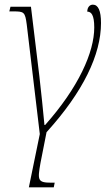

<svg xmlns="http://www.w3.org/2000/svg" viewBox="-20 -565 482 825"><path d="M104 240H211L215 220H201C141 220 141 209 154 135L180 3C338 -171 414 -331 414 -466C414 -519 402 -545 379 -545C365 -545 355 -533 355 -515C372 -515 385 -501 385 -447C385 -340 317 -189 174 -28H171C166 -80 157 -172 149 -239L113 -536H25L20 -516H37C83 -516 88 -514 95 -459L151 11Z"/></svg>

Font: Noto Serif SemiCondensed Thin
Style: Italic
Weight: 100
Width: 4
Italic angle: -12°
Designer: Monotype Design Team
Foundry: Monotype Imaging Inc.
Version: Version 2.013